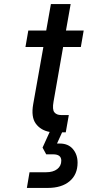

<svg xmlns="http://www.w3.org/2000/svg" viewBox="-20 -650 431 943"><path d="M318 -85 303 0H285L260 55H274Q315 55 338 82Q361 109 361 149Q361 207 322 240Q283 273 214 273H112L125 196H206Q241 196 261 180.5Q281 165 281 139Q281 108 241 108H207L189 75L224 -2Q180 -10 156 -42.5Q132 -75 143 -138L193 -419H105L119 -500H207L230 -630H327L304 -500H391L377 -419H290L243 -151Q236 -112 247 -98.5Q258 -85 280 -85Z"/></svg>

Font: Overused Grotesk Medium
Style: Italic
Weight: 500
Italic angle: -10°
Version: Version 0.003